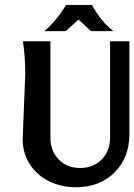

<svg xmlns="http://www.w3.org/2000/svg" viewBox="-20 -764 556 794"><path d="M73.7 -189Q73.7 -189 84.5 -458.5Q84.5 -529.3 74.7 -593.3H188.5V-193.8Q188.5 -139.6 222.9 -104.5Q257.3 -69.3 311.5 -69.3Q365.7 -69.3 400.4 -104.5Q435.1 -139.6 435.1 -193.8V-593.3H515.1V-210Q515.1 -111.8 453.6 -50.8Q392.1 10.3 293.9 10.3Q234.4 10.3 184.8 -13.4Q135.3 -37.1 104.5 -83Q73.7 -128.9 73.7 -189ZM449.2 -635.3H356.4L304.7 -683.1L252 -635.3H163.1Q210.4 -673.8 253.4 -743.7H360.4Q398.9 -672.9 449.2 -635.3Z"/></svg>

Font: Rachana
Style: Bold
Weight: 700
Designer: Hussain KH
Foundry: Hussain KH, Rajeesh K Nambiar, Santhosh Thottingal, Swathanthra Malayalam Computing (http://smc.org.in)
Version: Version 7.0.0+20221109